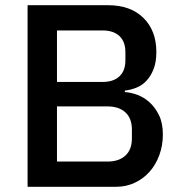

<svg xmlns="http://www.w3.org/2000/svg" viewBox="-20 -718 699 738"><path d="M86 -698H395Q482 -698 531.5 -649Q581 -600 581 -518Q581 -479 570 -451.5Q559 -424 542 -406.5Q525 -389 503 -380.5Q481 -372 460 -370V-364Q481 -363 506.5 -354Q532 -345 554 -325.5Q576 -306 591 -275.5Q606 -245 606 -201Q606 -159 592.5 -122Q579 -85 555 -58Q531 -31 498 -15.5Q465 0 426 0H86ZM199 -97H393Q437 -97 462 -120Q487 -143 487 -186V-220Q487 -263 462 -286Q437 -309 393 -309H199ZM199 -403H374Q416 -403 439 -424.5Q462 -446 462 -486V-518Q462 -558 439 -579.5Q416 -601 374 -601H199Z"/></svg>

Font: IBM Plex Sans Thai Medium
Style: Regular
Weight: 500
Designer: Mike Abbink, Paul van der Laan, Pieter van Rosmalen, Ben Mitchell, Mark Frömberg
Foundry: Bold Monday
Version: Version 1.1